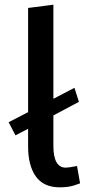

<svg xmlns="http://www.w3.org/2000/svg" viewBox="-20 -788 378 820"><path d="M100 -754 208 -768V-366L298 -413L317 -353L208 -295V-165Q208 -72 261 -72Q274 -72 309 -79L322 -5Q321 -5 313.5 -2Q306 1 296 4Q271 12 235 12Q166 12 133 -34.5Q100 -81 100 -163V-238L46 -210L17 -266L100 -309Z"/></svg>

Font: Convergence
Style: Regular
Weight: 400
Designer: Nicolas Silva and John Vargas
Foundry: Nicolas Silva and Jonh Vargas
Version: Version 1.002